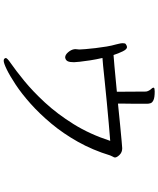

<svg xmlns="http://www.w3.org/2000/svg" viewBox="71 -868 858 1040"><g transform="rotate(90 500.0 -348.0)"><path d="M476 -705Q476 -712 474.5 -716.5Q473 -721 471 -725Q467 -733 461 -739Q455 -745 455 -750V-752Q457 -757 475 -757Q508 -757 522 -750.5Q536 -744 539 -734.5Q542 -725 542 -716V-702Q542 -702 542 -687.5Q542 -673 542 -651.5Q542 -630 541.5 -609Q541 -588 541 -573Q541 -558 541 -558Q601 -564 655.5 -569.5Q710 -575 745.5 -578Q781 -581 783 -581Q805 -581 819 -566.5Q833 -552 833 -542Q833 -539 832 -536.5Q831 -534 829 -531Q825 -524 822 -516Q793 -421 748 -341Q703 -261 649.5 -197Q596 -133 541.5 -84.5Q487 -36 438.5 -4Q390 28 356 44.5Q322 61 309 61Q300 61 297 56Q294 51 294 50Q294 42 322 23Q361 -4 417.5 -50Q474 -96 535.5 -162.5Q597 -229 652 -317Q707 -405 743 -516Q703 -513 647.5 -508Q592 -503 533.5 -497.5Q475 -492 423 -486.5Q371 -481 336 -477.5Q301 -474 294 -474Q302 -439 307 -406.5Q312 -374 314.5 -350.5Q317 -327 317 -320Q317 -297 312 -286.5Q307 -276 296 -273Q295 -273 294 -272.5Q293 -272 291 -272Q277 -272 263.5 -287.5Q250 -303 247 -319Q247 -321 246.5 -323Q246 -325 246 -326Q246 -331 247 -337Q248 -343 248 -348V-351Q248 -359 246 -382.5Q244 -406 240.5 -436.5Q237 -467 232 -496.5Q227 -526 221 -546Q220 -552 217 -563Q214 -574 214 -584Q214 -589 215 -594Q216 -599 220 -601Q229 -607 235 -607Q247 -607 258.5 -583Q270 -559 278 -534Q292 -535 339 -539Q386 -543 477 -552Z"/></g></svg>

Font: QiushuiShotai
Style: Regular
Weight: 600
Designer: Fontworks Inc.
Foundry: Fontworks Inc.
Version: Version 1.250